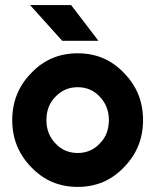

<svg xmlns="http://www.w3.org/2000/svg" viewBox="-20 -721 609 753"><path d="M224 -561H366L259 -701H98ZM285 -379Q337 -379 372 -341Q407 -304 407 -250Q407 -223 398.5 -200Q390 -177 372 -159Q337 -121 285 -121Q232 -121 197 -159Q162 -196 162 -250Q162 -277 170.5 -300Q179 -323 197 -341Q232 -379 285 -379ZM285 -512Q176 -512 103 -435Q28 -359 28 -250Q28 -141 103 -65Q176 12 285 12Q393 12 466 -65Q541 -141 541 -250Q541 -359 466 -435Q393 -512 285 -512Z"/></svg>

Font: Unageo
Style: Bold
Weight: 700
Designer: Richard Sepsi
Foundry: Richard Sepsi
Version: Version 2.000